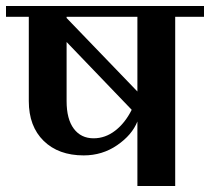

<svg xmlns="http://www.w3.org/2000/svg" viewBox="-32 -620 700 640"><path d="M648 -600V-564H552V0H426V-215Q408 -170 358.5 -136Q309 -102 247 -102Q163 -102 113.5 -150.5Q64 -199 64 -283V-564H-12V-600ZM190 -564V-560L426 -315V-564ZM407 -254 190 -480V-283Q190 -223 214 -191Q238 -159 280 -159Q319 -159 352 -184.5Q385 -210 407 -254Z"/></svg>

Font: Arya
Style: Bold
Weight: 700
Designer: Eduardo Rodriguez Tunni, Modular Infotech
Foundry: Eduardo Rodriguez Tunni, Modular Infotech
Version: Version 1.002